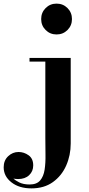

<svg xmlns="http://www.w3.org/2000/svg" viewBox="-137 -780 493 1060"><path d="M90.3 -674.8Q90.3 -710.7 114.9 -735.4Q139.4 -760 175.3 -760Q211.2 -760 235.7 -735.4Q260.3 -710.7 260.3 -674.8Q260.3 -638.9 235.7 -614.4Q211.2 -589.8 175.3 -589.8Q139.4 -589.8 114.9 -614.4Q90.3 -638.9 90.3 -674.8ZM253.4 -460V12Q253.4 77.4 228.4 134Q203.4 190.7 155 225.3Q106.7 260 36.6 260Q-31.7 260 -74.2 226.4Q-116.7 192.9 -116.7 143.6Q-116.7 105.7 -91.9 82.4Q-67.1 59.1 -34.7 59.1Q-4.6 59.1 20.9 77.3Q46.4 95.5 46.4 133.1Q46.4 165.8 23.9 187.1Q1.5 208.5 -37.1 208.5Q-44.7 208.5 -52.5 207.6Q-60.3 206.8 -63 205.1Q-54.2 215.3 -31.1 226.9Q-8.1 238.5 26.4 238.5Q65.7 238.5 84.6 216.3Q103.5 194.1 109.3 156.9Q115 119.6 114.1 73.6Q113.3 27.6 113.3 -20V-439.9H25.9V-460Z"/></svg>

Font: Bodoni* 11
Style: Bold
Weight: 700
Version: Version 2.000; ttfautohint (v1.8.1)